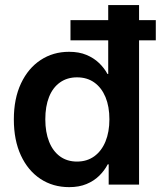

<svg xmlns="http://www.w3.org/2000/svg" viewBox="-20 -748 651 778"><path d="M260.3 10.3Q194.3 10.3 143.8 -23.2Q93.3 -56.6 64.7 -118.2Q36.1 -179.7 36.1 -264.2Q36.1 -348.6 65.2 -410.2Q94.2 -471.7 144.8 -504.9Q195.3 -538.1 259.8 -538.1Q300.3 -538.1 330.1 -525.6Q359.9 -513.2 381.1 -492.9Q402.3 -472.7 415.5 -448.2H418.5V-727.5H543.5V0H420.4V-82H416.5Q403.3 -56.6 381.8 -35.6Q360.4 -14.6 330.3 -2.2Q300.3 10.3 260.3 10.3ZM292 -93.3Q332.5 -93.3 362.1 -114.7Q391.6 -136.2 407.5 -174.8Q423.3 -213.4 423.3 -264.6Q423.3 -316.4 407.5 -354.5Q391.6 -392.6 362.3 -413.6Q333 -434.6 292 -434.6Q252 -434.6 222.9 -413.8Q193.8 -393.1 178.7 -355Q163.6 -316.9 163.6 -264.6Q163.6 -212.4 179 -173.8Q194.3 -135.3 223.1 -114.3Q252 -93.3 292 -93.3ZM265.6 -584.5V-666.5H611.3V-584.5Z"/></svg>

Font: Inter 24pt SemiBold
Style: Regular
Weight: 600
Designer: Rasmus Andersson
Foundry: rsms
Version: Version 4.001;git-66647c0bb